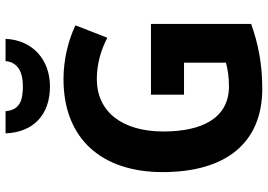

<svg xmlns="http://www.w3.org/2000/svg" viewBox="-160 -818 988 709"><g transform="rotate(-90 334.5 -464.0)"><path d="M545 -938H463C458 -887 414 -874 370 -874C319 -874 282 -885 278 -938H196C200 -835 265 -774 369 -774C470 -774 541 -840 545 -938ZM339 -401V-279H457V-124C433 -118 407 -113 370 -113C253 -113 203 -211 203 -355C203 -508 276 -601 397 -601C453 -601 506 -585 549 -562L595 -680C540 -706 470 -724 396 -724C175 -724 53 -582 53 -358C53 -124 161 10 361 10C452 10 527 -5 600 -31V-401Z"/></g></svg>

Font: Noto Sans Myanmar SemiCondensed
Style: Bold
Weight: 700
Width: 4
Designer: Monotype Design Team
Foundry: Monotype Imaging Inc.
Version: Version 2.107